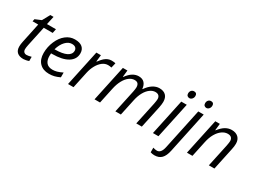

<svg xmlns="http://www.w3.org/2000/svg" viewBox="-58 -1489 3287 2483"><g transform="rotate(30 1585.0 -247.0)"><path d="M192.9 -57.1Q219.7 -57.1 263.2 -69.8V-6.8Q246.6 0 222.2 4.9Q197.8 9.8 183.1 9.8Q122.1 9.8 89.6 -19.3Q57.1 -48.3 57.1 -106Q57.1 -138.2 65.9 -179.2L127.9 -473.1H43.9L50.8 -508.8L141.1 -546.9L202.1 -658.2H250L223.1 -535.2H356.9L344.2 -473.1H210.9L147.9 -178.2Q139.2 -135.7 139.2 -113.8Q139.2 -86.4 153.3 -71.8Q167.5 -57.1 192.9 -57.1Z M564.5 9.8Q474.6 9.8 423.3 -43.5Q372.1 -96.7 372.1 -190.9Q372.1 -282.7 408.4 -366.9Q444.8 -451.2 504.9 -498Q564.9 -544.9 637.2 -544.9Q711.9 -544.9 749.5 -512.5Q787.1 -480 787.1 -421.9Q787.1 -334 706.1 -283.9Q625 -233.9 474.1 -233.9H458L456.1 -194.8Q456.1 -130.9 486.1 -95Q516.1 -59.1 579.1 -59.1Q609.9 -59.1 642.3 -67.9Q674.8 -76.7 723.1 -100.1V-28.8Q677.2 -7.3 642.1 1.2Q606.9 9.8 564.5 9.8ZM632.3 -475.1Q582 -475.1 537.8 -429.2Q493.7 -383.3 470.2 -301.8H476.1Q587.4 -301.8 646.7 -330.8Q706.1 -359.9 706.1 -415Q706.1 -440.9 688.2 -458Q670.4 -475.1 632.3 -475.1Z M1184.6 -544.9Q1218.3 -544.9 1243.2 -538.1L1225.6 -464.8Q1199.7 -471.2 1174.3 -471.2Q1129.9 -471.2 1091.1 -441.9Q1052.2 -412.6 1023.2 -360.6Q994.1 -308.6 980.5 -245.1L928.2 0H846.2L960.4 -535.2H1028.3L1017.6 -436H1022.5Q1057.6 -482.4 1080.6 -502.7Q1103.5 -522.9 1128.7 -533.9Q1153.8 -544.9 1184.6 -544.9Z M1553.2 0 1625.5 -337.9Q1634.3 -383.8 1634.3 -403.8Q1634.3 -438 1619.1 -457Q1604 -476.1 1567.4 -476.1Q1526.4 -476.1 1487.5 -446.8Q1448.7 -417.5 1419.2 -363Q1389.6 -308.6 1373.5 -231.9L1324.2 0H1242.2L1356.4 -535.2H1424.3L1413.6 -436H1418.5Q1460.9 -494.1 1503.2 -519.5Q1545.4 -544.9 1590.3 -544.9Q1645.5 -544.9 1675.3 -513.2Q1705.1 -481.4 1710.4 -424.8H1714.4Q1756.3 -485.8 1803.7 -515.4Q1851.1 -544.9 1899.4 -544.9Q1961.4 -544.9 1995.4 -511.7Q2029.3 -478.5 2029.3 -415Q2029.3 -381.8 2018.6 -328.1L1948.2 0H1865.2L1937.5 -337.9Q1947.3 -388.7 1947.3 -409.2Q1947.3 -439.5 1930.4 -457.8Q1913.6 -476.1 1877.4 -476.1Q1837.9 -476.1 1799.3 -447.8Q1760.7 -419.4 1731.7 -367.4Q1702.6 -315.4 1687.5 -244.1L1635.3 0Z M2196.3 0H2114.3L2228.5 -535.2H2310.5ZM2251.5 -671.9Q2251.5 -699.2 2267.1 -716.6Q2282.7 -733.9 2307.6 -733.9Q2350.6 -733.9 2350.6 -689.9Q2350.6 -663.1 2334.2 -644.5Q2317.9 -626 2296.4 -626Q2276.9 -626 2264.2 -637.9Q2251.5 -649.9 2251.5 -671.9Z M2273.4 240.2Q2239.7 240.2 2213.4 230V161.1Q2243.2 171.9 2271.5 171.9Q2332.5 171.9 2353.5 71.8L2482.4 -535.2H2563.5L2433.6 79.1Q2416 162.6 2377.7 201.4Q2339.4 240.2 2273.4 240.2ZM2505.4 -671.9Q2505.4 -699.2 2521 -716.6Q2536.6 -733.9 2561.5 -733.9Q2603.5 -733.9 2603.5 -689.9Q2603.5 -663.1 2587.2 -644.5Q2570.8 -626 2549.3 -626Q2530.8 -626 2518.1 -637.9Q2505.4 -649.9 2505.4 -671.9Z M2949.2 0 3021.5 -337.9Q3031.2 -388.7 3031.2 -408.2Q3031.2 -439 3013.9 -457.5Q2996.6 -476.1 2958.5 -476.1Q2915 -476.1 2873.8 -446.8Q2832.5 -417.5 2801 -363.3Q2769.5 -309.1 2753.4 -231.9L2704.1 0H2622.1L2736.3 -535.2H2804.2L2793.5 -436H2798.3Q2845.2 -495.6 2888.9 -520.3Q2932.6 -544.9 2979.5 -544.9Q3041.5 -544.9 3077.4 -511Q3113.3 -477.1 3113.3 -416Q3113.3 -377.4 3102.1 -328.1L3032.2 0Z"/></g></svg>

Font: CAA NEO Sans
Style: Italic
Weight: 400
Italic angle: -12°
Version: Version 1.10